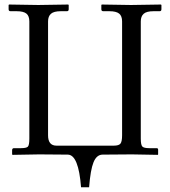

<svg xmlns="http://www.w3.org/2000/svg" viewBox="-20 -666 732 827"><path d="M586.4 -573.7V-69.3Q586.4 -42 593 -34.9Q599.6 -27.8 623.5 -27.8H654.8Q661.1 -27.8 661.1 -21V-1L659.7 1Q559.6 -1 548.3 -1L421.4 0Q396 0.5 382.8 33Q369.6 65.4 363.8 140.6H329.1Q318.4 0.5 272 0L148.9 -1L34.2 1L32.2 -1V-19Q32.2 -27.8 40.5 -27.8H69.8Q93.8 -27.8 100.1 -34.4Q106.4 -41 106.4 -69.3V-573.7Q106.4 -597.2 93.8 -607.4Q81.1 -617.7 51.8 -617.7H25.4Q17.1 -617.7 17.1 -626V-644.5L19 -646.5Q106 -644.5 145 -644.5L273.9 -646.5L275.9 -644.5V-626Q275.9 -617.7 268.1 -617.7H241.7Q211.9 -617.7 199.5 -606.7Q187 -595.7 187 -573.7V-83Q187 -38.6 223.6 -38.6H469.7Q492.2 -38.6 499 -47.6Q505.9 -56.6 505.9 -83.5V-573.7Q505.9 -597.2 493.2 -607.4Q480.5 -617.7 451.2 -617.7H424.8Q416.5 -617.7 416.5 -626V-644.5L418.5 -646.5Q505.4 -644.5 544.4 -644.5L673.3 -646.5L675.3 -644.5V-626Q675.3 -617.7 667.5 -617.7H641.1Q611.3 -617.7 598.9 -606.7Q586.4 -595.7 586.4 -573.7Z"/></svg>

Font: Libertinage
Style: f
Weight: 400
Designer: OSP
Foundry: OSP
Version: Version 1.0; 2008; OFL relea